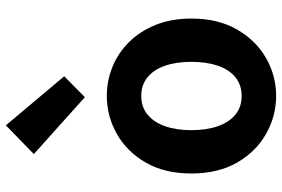

<svg xmlns="http://www.w3.org/2000/svg" viewBox="-176 -788 978 666"><g transform="rotate(-90 313.0 -455.0)"><path d="M313.3 13.8Q243.3 13.8 181.6 -21.1Q119.9 -55.9 82 -121.7Q44.2 -187.5 44.2 -279.9Q44.2 -372.8 82 -438.4Q119.9 -503.9 181.6 -538.7Q243.3 -573.5 313.3 -573.5Q365.7 -573.5 414.1 -553.9Q462.4 -534.2 500 -496.4Q537.6 -458.5 559.6 -404.2Q581.6 -349.8 581.6 -279.9Q581.6 -187.5 543.6 -121.7Q505.7 -55.9 444.5 -21.1Q383.3 13.8 313.3 13.8ZM313.3 -105.8Q351.3 -105.8 377.9 -127.3Q404.5 -148.9 418 -188.2Q431.5 -227.4 431.5 -279.9Q431.5 -332.7 418 -371.7Q404.5 -410.7 377.9 -432.3Q351.3 -454 313.3 -454Q275.2 -454 248.7 -432.3Q222.1 -410.7 208.3 -371.7Q194.5 -332.7 194.5 -279.9Q194.5 -227.4 208.3 -188.2Q222.1 -148.9 248.7 -127.3Q275.2 -105.8 313.3 -105.8ZM308.9 -649.7 111.5 -826.6 211.2 -923.7 381.4 -721.2Z"/></g></svg>

Font: Noto Sans SC Thin
Style: Regular
Weight: 100
Designer: Ryoko NISHIZUKA 西塚涼子 (kana, bopomofo & ideographs); Paul D. Hunt (Latin, Greek & Cyrillic); Sandoll Communications 산돌커뮤니
Foundry: Adobe
Version: Version 2.004-H2;hotconv 1.0.118;makeotfexe 2.5.65603